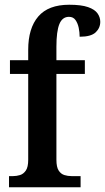

<svg xmlns="http://www.w3.org/2000/svg" viewBox="-20 -790 443 810"><path d="M18 0V-47H35Q50 -47 64.5 -51.5Q79 -56 89 -70.5Q99 -85 99 -116V-478H22V-536H99V-580Q99 -671 141.5 -720.5Q184 -770 272 -770Q323 -770 351.5 -760Q380 -750 391.5 -733.5Q403 -717 403 -698Q403 -672 383.5 -653.5Q364 -635 316 -635Q316 -654 312 -673Q308 -692 298.5 -705.5Q289 -719 271 -719Q243 -719 230.5 -688.5Q218 -658 218 -593V-536H338V-478H218V-116Q218 -85 227.5 -70.5Q237 -56 251.5 -51.5Q266 -47 282 -47H320V0Z"/></svg>

Font: Noto Serif Khmer Condensed SemiBold
Style: Regular
Weight: 600
Width: 3
Designer: Danh Hong and the Monotype Design Team
Foundry: Monotype Imaging Inc.
Version: Version 2.004; ttfautohint (v1.8.4.7-5d5b)